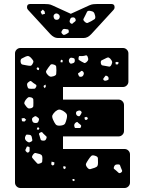

<svg xmlns="http://www.w3.org/2000/svg" viewBox="-20 -940 707 960"><path d="M82 0Q71 0 63 -8Q55 -16 55 -27V-673Q55 -684 63 -692Q71 -700 82 -700H595Q606 -700 614 -692Q622 -684 622 -673V-532Q622 -521 614 -513Q606 -505 595 -505H295V-442H573Q584 -442 592 -434Q600 -426 600 -415V-285Q600 -274 592 -266Q584 -258 573 -258H295V-195H603Q614 -195 622 -187Q630 -179 630 -168V-27Q630 -16 622 -8Q614 0 603 0ZM418 -657Q414 -665 408.5 -663Q403 -661 395 -660Q386 -659 380 -660Q374 -661 373 -652Q371 -643 375 -640Q379 -637 388 -632Q396 -628 400.5 -625.5Q405 -623 412 -629Q420 -636 421 -641.5Q422 -647 418 -657ZM135 -651Q128 -658 122.5 -659.5Q117 -661 108 -657Q96 -651 89 -647.5Q82 -644 83 -631Q85 -618 93 -617Q101 -616 114 -613Q125 -611 131.5 -611Q138 -611 143 -621Q149 -631 146 -636.5Q143 -642 135 -651ZM531 -647Q524 -654 518.5 -652.5Q513 -651 504 -646Q494 -641 488.5 -638.5Q483 -636 484 -625Q486 -614 492 -613Q498 -612 509 -610Q519 -608 525.5 -607Q532 -606 537 -616Q542 -626 540.5 -632Q539 -638 531 -647ZM354 -636Q354 -643 352.5 -646Q351 -649 345 -650Q338 -652 334.5 -651.5Q331 -651 327 -646Q321 -636 328 -626Q332 -621 335.5 -621.5Q339 -622 345 -624Q354 -627 354 -636ZM294 -637 288 -642 283 -637V-629L292 -628ZM574 -627 565 -631 557 -628 559 -618H569ZM249 -617Q237 -621 232.5 -616Q228 -611 221 -601Q214 -591 211 -585.5Q208 -580 215 -570Q223 -560 229.5 -557.5Q236 -555 248 -559Q260 -563 261 -569.5Q262 -576 262 -588Q262 -600 261 -607Q260 -614 249 -617ZM169 -604 163 -599 165 -592 174 -589 176 -599ZM393 -584Q389 -587 386 -585Q383 -583 379 -579Q375 -576 372 -574.5Q369 -573 371 -568Q373 -562 375 -559Q377 -556 384 -556Q394 -556 398 -567Q402 -577 393 -584ZM513 -561Q508 -563 506.5 -560Q505 -557 501 -553Q498 -549 496.5 -546.5Q495 -544 498 -540Q502 -535 511 -537Q516 -539 519.5 -540Q523 -541 523 -546Q524 -557 513 -561ZM147 -525Q140 -530 136.5 -533.5Q133 -537 126 -532Q118 -527 116 -522Q114 -517 117 -508Q119 -499 123.5 -497.5Q128 -496 137 -496Q147 -496 152 -496.5Q157 -497 161 -506Q164 -514 159 -517Q154 -520 147 -525ZM208 -517 199 -512 198 -506 204 -499 209 -507ZM136 -453Q125 -456 120 -452.5Q115 -449 108 -440Q102 -431 101.5 -425.5Q101 -420 108 -412Q114 -403 119.5 -399.5Q125 -396 136 -399Q146 -403 146.5 -409Q147 -415 147 -426Q147 -437 146.5 -443Q146 -449 136 -453ZM295 -386Q282 -393 274.5 -392Q267 -391 256 -382Q245 -371 242 -363.5Q239 -356 245 -342Q252 -326 258.5 -318Q265 -310 283 -312Q301 -314 305.5 -322.5Q310 -331 314 -349Q317 -364 312.5 -371Q308 -378 295 -386ZM386 -383Q380 -390 370 -386Q364 -384 362 -381.5Q360 -379 360 -373Q361 -362 372 -359Q377 -358 379 -360.5Q381 -363 384 -368Q387 -373 388 -376Q389 -379 386 -383ZM167 -354Q162 -358 158.5 -359Q155 -360 150 -356Q143 -352 141 -348.5Q139 -345 141 -337Q143 -330 147 -327.5Q151 -325 159 -325Q166 -325 169 -328Q172 -331 174 -338Q176 -344 174.5 -347Q173 -350 167 -354ZM420 -350 411 -356 402 -352 405 -341H415ZM101 -350 88 -348 90 -334 102 -332 111 -341ZM377 -321Q371 -325 368.5 -328.5Q366 -332 360 -328Q348 -320 352 -307Q353 -300 357.5 -300Q362 -300 369 -300Q376 -300 379.5 -300Q383 -300 385 -306Q387 -312 384.5 -314.5Q382 -317 377 -321ZM171 -304 166 -301 164 -293 173 -291 177 -298ZM203 -266Q196 -272 192.5 -277Q189 -282 181 -277Q173 -273 175.5 -267.5Q178 -262 180 -253Q182 -246 183.5 -242Q185 -238 192 -237Q201 -236 205 -238Q209 -240 212 -248Q215 -255 211.5 -258Q208 -261 203 -266ZM127 -266Q119 -267 114.5 -267Q110 -267 107 -259Q101 -246 111 -236Q118 -230 123 -228.5Q128 -227 136 -232Q143 -236 141.5 -241Q140 -246 139 -254Q137 -265 127 -266ZM128 -191Q128 -197 128 -201.5Q128 -206 121 -207Q115 -209 113.5 -205Q112 -201 109 -195Q105 -189 109 -184Q113 -180 115 -178Q117 -176 122 -178Q129 -181 128 -191ZM192 -148Q192 -158 189.5 -162.5Q187 -167 178 -170Q165 -174 158 -175Q151 -176 144 -165Q137 -155 142.5 -149.5Q148 -144 155 -135Q162 -127 166 -123Q170 -119 180 -123Q190 -126 191 -131.5Q192 -137 192 -148ZM456 -161Q442 -166 436 -160Q430 -154 422 -142Q414 -130 410.5 -122.5Q407 -115 415 -104Q424 -92 432 -94.5Q440 -97 453 -101Q464 -105 467 -110Q470 -115 470 -126Q470 -141 469.5 -149Q469 -157 456 -161ZM252 -128 238 -132 236 -118 244 -112 251 -117ZM584 -103Q582 -110 580 -114Q578 -118 571 -118Q562 -118 557.5 -116Q553 -114 550 -106Q547 -99 550.5 -95.5Q554 -92 561 -87Q568 -81 572.5 -76.5Q577 -72 585 -77Q593 -83 590 -88.5Q587 -94 584 -103ZM307 -108 297 -109 296 -99 304 -94 309 -101ZM351 -45H343L342 -38L349 -34L354 -39ZM269 -750Q250 -750 232 -769L120 -891Q115 -896 115 -904Q115 -920 131 -920H202Q212 -920 222 -919Q232 -918 242 -913L334 -871L426 -913Q437 -918 446.5 -919Q456 -920 466 -920H537Q553 -920 553 -904Q553 -896 548 -891L436 -769Q418 -750 399 -750ZM203 -883 194 -892 183 -881 190 -867 205 -871ZM429 -886Q418 -887 415 -880.5Q412 -874 407 -864Q402 -853 398 -846.5Q394 -840 403 -832Q412 -823 418.5 -825.5Q425 -828 436 -834Q447 -840 452.5 -844Q458 -848 456 -860Q453 -874 448 -879Q443 -884 429 -886ZM272 -869Q262 -876 254 -870Q245 -864 249 -852Q252 -841 263 -841Q275 -841 278 -852Q281 -862 272 -869ZM346 -853Q340 -853 336.5 -851.5Q333 -850 331 -844Q328 -837 328 -832.5Q328 -828 334 -823Q340 -819 343 -822.5Q346 -826 352 -830Q361 -836 358 -843Q355 -853 346 -853ZM324 -785Q323 -793 318.5 -793Q314 -793 306 -795Q296 -797 292 -790Q288 -784 287 -780Q286 -776 291 -771Q296 -765 300 -765.5Q304 -766 310 -769Q317 -773 321 -775.5Q325 -778 324 -785Z"/></svg>

Font: Rubik Moonrocks
Style: Regular
Weight: 400
Designer: Hubert and Fischer, NaN
Foundry: Hubert and Fischer, NaN
Version: Version 2.200